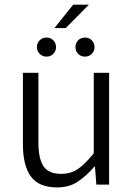

<svg xmlns="http://www.w3.org/2000/svg" viewBox="-20 -798 578 830"><path d="M226.6 12.2Q148.4 12.2 113.8 -34.7Q79.1 -81.5 79.1 -174.3V-483.4H146V-183.6Q146 -111.8 168.2 -79.1Q190.4 -46.4 244.6 -46.4Q286.6 -46.4 317.1 -67.6Q347.7 -88.9 385.3 -134.8V-483.4H451.7V0H396.5L390.6 -77.6H387.7Q353.5 -37.6 316.2 -12.7Q278.8 12.2 226.6 12.2ZM215.3 -676.8 296.4 -777.8H364.3L264.2 -676.8ZM181.2 -553.2Q163.6 -553.2 151.6 -565.2Q139.6 -577.1 139.6 -594.2Q139.6 -611.8 151.6 -623.8Q163.6 -635.7 181.2 -635.7Q198.7 -635.7 210.4 -623.8Q222.2 -611.8 222.2 -594.2Q222.2 -577.1 210.4 -565.2Q198.7 -553.2 181.2 -553.2ZM347.2 -553.2Q329.6 -553.2 317.9 -565.2Q306.2 -577.1 306.2 -594.2Q306.2 -611.8 317.9 -623.8Q329.6 -635.7 347.2 -635.7Q364.7 -635.7 376.7 -623.8Q388.7 -611.8 388.7 -594.2Q388.7 -577.1 376.7 -565.2Q364.7 -553.2 347.2 -553.2Z"/></svg>

Font: Varta Light Light
Style: Regular
Weight: 300
Version: Version 1.004